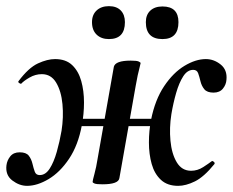

<svg xmlns="http://www.w3.org/2000/svg" viewBox="-30 -591 756 624"><path d="M58 13Q33 13 10 -4.5Q-13 -22 -9 -54Q-7 -70 3.5 -83Q14 -96 34 -96Q55 -96 63.5 -85Q72 -74 75.5 -59Q79 -44 83 -33Q87 -22 99 -22Q118 -22 131.5 -43Q145 -64 154.5 -97.5Q164 -131 170 -166Q177 -210 173 -252.5Q169 -295 152.5 -322.5Q136 -350 106 -350Q85 -350 66 -339Q47 -328 39 -319Q37 -318 32.5 -321Q28 -324 30 -327Q63 -371 93.5 -385Q124 -399 149 -399Q184 -399 204.5 -379.5Q225 -360 234 -328Q243 -296 243 -258Q243 -220 236 -184Q224 -119 194.5 -75Q165 -31 128 -9Q91 13 58 13ZM303 8Q284 8 277.5 5.5Q271 3 271 0Q271 -4 277 -26Q283 -48 287 -74L340 -374Q345 -394 395 -394Q415 -394 421 -391Q427 -388 427 -386Q427 -384 424 -373Q421 -362 417.5 -346Q414 -330 411 -312L358 -12Q355 8 303 8ZM193 -181 196 -205H509L505 -181ZM549 13Q514 13 493 -6.5Q472 -26 463 -58Q454 -90 454 -128Q454 -166 461 -202Q474 -267 503.5 -311Q533 -355 569.5 -377Q606 -399 639 -399Q665 -399 687 -381.5Q709 -364 706 -332Q705 -316 694.5 -303Q684 -290 664 -290Q643 -290 634 -301Q625 -312 621.5 -327Q618 -342 614 -353Q610 -364 598 -364Q579 -364 565.5 -343Q552 -322 542.5 -289Q533 -256 527 -220Q520 -176 524 -133.5Q528 -91 544.5 -63.5Q561 -36 591 -36Q612 -36 630.5 -48Q649 -60 658 -67Q660 -69 664.5 -65.5Q669 -62 667 -58Q633 -16 603.5 -1.5Q574 13 549 13ZM324 -464Q299 -464 284 -478.5Q269 -493 269 -519Q269 -543 284 -557Q299 -571 324 -571Q349 -571 362.5 -557Q376 -543 376 -519Q376 -464 324 -464ZM498 -464Q444 -464 444 -519Q444 -543 458.5 -556.5Q473 -570 498 -570Q550 -570 550 -519Q550 -464 498 -464Z"/></svg>

Font: Cormorant
Style: Bold Italic
Weight: 700
Italic angle: -10°
Designer: Christian Thalmann (Catharsis Fonts)
Foundry: Catharsis Fonts
Version: Version 4.000